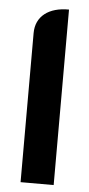

<svg xmlns="http://www.w3.org/2000/svg" viewBox="-52 -731 355 763"><g transform="rotate(5 126.0 -350.0)"><path d="M192 -700C112 -701 60 -662 60 -595V0H192Z"/></g></svg>

Font: Mesarto
Style: Regular
Weight: 700
Designer: Mohamed Gaber
Foundry: Kief Type Foundry
Version: Version 2.020